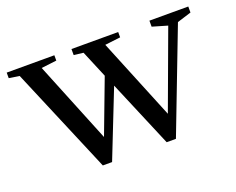

<svg xmlns="http://www.w3.org/2000/svg" viewBox="-85 -634 960 780"><g transform="rotate(-20 394.5 -244.0)"><path d="M2 -488H208V-465L142 -457L284 -107L372 -340L323 -457L282 -462V-488H484V-465L417 -457L560 -107L684 -443L619 -462V-488H787V-462L726 -443L556 0H516L394 -289L280 0H240L47 -457L2 -464Z"/></g></svg>

Font: Rufina
Style: Regular
Weight: 400
Designer: Martin Sommaruga
Foundry: Martin Sommaruga
Version: Version 1.001